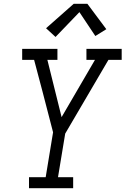

<svg xmlns="http://www.w3.org/2000/svg" viewBox="-20 -993 662 1013"><path d="M133 0V-58H221L260 -295L204 -511L160 -677H97V-735H283V-677H230L305 -375L481 -677H436V-735H622V-677H552L324 -288L286 -58H366V0ZM273 -798 223 -844 369 -973H441L541 -839L483 -803L399 -929Z"/></svg>

Font: Iosevka Etoile Light Oblique
Style: Regular
Weight: 300
Italic angle: -9°
Designer: Belleve Invis
Foundry: Belleve Invis
Version: Version 15.5.2; ttfautohint (v1.8.4)